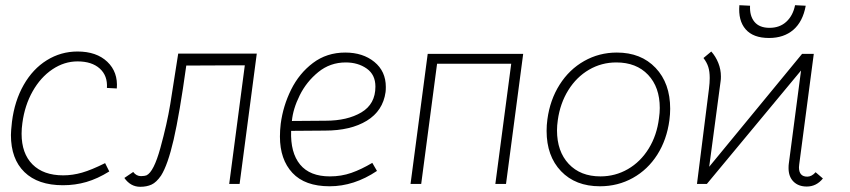

<svg xmlns="http://www.w3.org/2000/svg" viewBox="-20 -707 3266 738"><path d="M22 -188Q22 -203 26 -239Q36 -319 71 -380.5Q106 -442 160 -475.5Q214 -509 278 -509Q351 -509 392.5 -469.5Q434 -430 429 -367L391 -369Q394 -416 363.5 -443.5Q333 -471 278 -471Q227 -471 181.5 -440.5Q136 -410 105.5 -356Q75 -302 66 -234Q63 -213 63 -193Q63 -117 105 -75Q147 -33 223 -33Q259 -33 295.5 -43.5Q332 -54 384 -80L400 -48Q355 -20 312 -7.5Q269 5 222 5Q126 5 74 -45.5Q22 -96 22 -188Z M458 -23 492 -46Q504 -30 522 -30Q529 -30 535 -31Q541 -32 543 -33Q571 -46 596.5 -138.5Q622 -231 634.5 -307Q647 -383 665 -501H967L901 0H861L921 -456L696 -455Q670 -268 647.5 -170.5Q625 -73 599 -32Q581 -6 562.5 2.5Q544 11 519 11Q482 11 458 -23Z M1056 -182Q1056 -206 1059 -231Q1068 -300 1099 -362.5Q1130 -425 1183 -465Q1236 -505 1307 -505Q1375 -505 1419 -469Q1463 -433 1463 -373Q1463 -360 1462 -353Q1452 -281 1390 -243Q1328 -205 1229 -205L1099 -204Q1096 -120 1133.5 -74.5Q1171 -29 1248 -29Q1292 -29 1330.5 -42.5Q1369 -56 1411 -81L1429 -50Q1341 9 1247 9Q1152 9 1104 -42.5Q1056 -94 1056 -182ZM1423 -374Q1423 -420 1389.5 -443.5Q1356 -467 1309 -467Q1249 -467 1203.5 -430Q1158 -393 1132 -340.5Q1106 -288 1102 -242L1232 -243Q1315 -243 1369 -275Q1423 -307 1423 -374Z M1925 0H1884L1945 -462H1660L1599 0H1558L1624 -500H1991Z M2081 -204Q2081 -226 2084 -248Q2094 -323 2131 -381.5Q2168 -440 2225.5 -472.5Q2283 -505 2351 -505Q2444 -505 2500 -446Q2556 -387 2556 -289Q2556 -268 2553 -245Q2543 -170 2506.5 -112.5Q2470 -55 2412.5 -23Q2355 9 2286 9Q2192 9 2136.5 -49Q2081 -107 2081 -204ZM2513 -253Q2516 -273 2516 -292Q2516 -372 2471 -419.5Q2426 -467 2349 -467Q2292 -467 2244 -439Q2196 -411 2164.5 -360.5Q2133 -310 2124 -245Q2121 -224 2121 -206Q2121 -125 2166 -77Q2211 -29 2288 -29Q2345 -29 2393.5 -57Q2442 -85 2473.5 -136Q2505 -187 2513 -253Z M3063 -500H3108L3052 -75L3051 -64Q3051 -28 3083 -28Q3100 -28 3115 -45L3143 -21Q3118 10 3081 10Q3049 10 3030 -9Q3011 -28 3011 -61Q3011 -72 3012 -78L3059 -436L2697 0H2659L2705 -365Q2708 -389 2708 -407Q2708 -432 2702.5 -449.5Q2697 -467 2684 -484L2714 -509Q2731 -490 2741 -465Q2751 -440 2751 -413Q2751 -402 2750 -396L2706 -66ZM2822 -687 2863 -685Q2861 -646 2880 -623Q2899 -600 2938 -600Q2977 -600 3002.5 -623.5Q3028 -647 3036 -687L3077 -685Q3066 -624 3029.5 -592.5Q2993 -561 2936 -561Q2875 -561 2846 -594.5Q2817 -628 2822 -687Z"/></svg>

Font: Bellota Light
Style: Italic
Weight: 300
Italic angle: -7.5°
Designer: Kemie Guaida
Foundry: Kemie Guaida
Version: Version 4.001